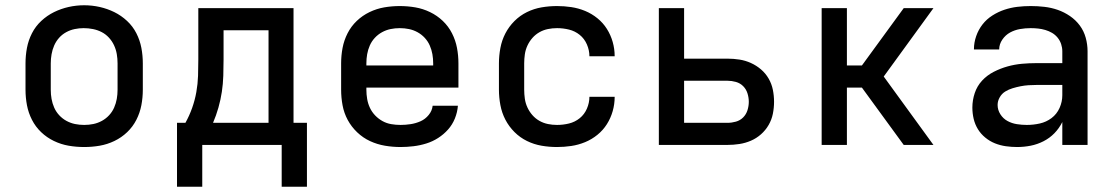

<svg xmlns="http://www.w3.org/2000/svg" viewBox="-20 -551 4240 730"><path d="M300 8Q270 8 241 3Q212 -2 185 -15Q158 -28 136.5 -48.5Q115 -69 101.5 -95.5Q88 -122 82.5 -151Q77 -180 77 -210V-310Q77 -340 82.5 -369Q88 -398 101.5 -424.5Q115 -451 137 -471.5Q159 -492 185.5 -505Q212 -518 241 -524.5Q270 -531 300 -531Q330 -531 359 -524.5Q388 -518 414.5 -505Q441 -492 463 -471.5Q485 -451 498.5 -424.5Q512 -398 517.5 -369Q523 -340 523 -310V-210Q523 -180 517.5 -151Q512 -122 498.5 -95.5Q485 -69 463.5 -48.5Q442 -28 415 -15Q388 -2 359 3Q330 8 300 8ZM300 -76Q318 -76 335 -79.5Q352 -83 367.5 -91.5Q383 -100 395 -113Q407 -126 414 -142Q421 -158 424 -175Q427 -192 427 -210V-310Q427 -328 424 -345.5Q421 -363 413.5 -379Q406 -395 394 -408Q382 -421 366.5 -429Q351 -437 333.5 -440.5Q316 -444 298 -444Q281 -444 264 -440.5Q247 -437 231.5 -428.5Q216 -420 204.5 -407Q193 -394 186 -378Q179 -362 176 -344.5Q173 -327 173 -310V-210Q173 -192 176 -175Q179 -158 186 -142Q193 -126 205 -113Q217 -100 232.5 -91.5Q248 -83 265 -79.5Q282 -76 300 -76Z M653 159V-84H685Q700 -111 710.5 -140.5Q721 -170 726.5 -201Q732 -232 733 -263Q734 -294 734 -325V-520H1096V-84H1147V159H1051V0H749V159ZM790 -84H1001V-436H830V-325Q830 -294 829 -263Q828 -232 823.5 -202Q819 -172 810.5 -142Q802 -112 790 -84Z M1503 8Q1473 8 1443.5 3Q1414 -2 1387 -14.5Q1360 -27 1338 -48Q1316 -69 1302 -95Q1288 -121 1282.5 -150.5Q1277 -180 1277 -210V-310Q1277 -340 1282.5 -369Q1288 -398 1301.5 -424.5Q1315 -451 1336.5 -471.5Q1358 -492 1385 -505Q1412 -518 1441 -523Q1470 -528 1500 -528Q1530 -528 1559 -523Q1588 -518 1615 -505Q1642 -492 1663.5 -471.5Q1685 -451 1698.5 -424.5Q1712 -398 1717.5 -369Q1723 -340 1723 -310V-218H1373V-210Q1373 -192 1376 -174.5Q1379 -157 1386.5 -141Q1394 -125 1406.5 -112Q1419 -99 1434.5 -90.5Q1450 -82 1467.5 -79Q1485 -76 1503 -76Q1522 -76 1541.5 -79Q1561 -82 1579 -90Q1597 -98 1610 -114Q1623 -130 1625 -149H1721Q1719 -124 1709.5 -100.5Q1700 -77 1683.5 -58.5Q1667 -40 1646 -26.5Q1625 -13 1601 -5.5Q1577 2 1552 5Q1527 8 1503 8ZM1627 -302V-310Q1627 -328 1624 -345Q1621 -362 1614 -378Q1607 -394 1595 -407Q1583 -420 1567.5 -428.5Q1552 -437 1535 -440.5Q1518 -444 1500 -444Q1482 -444 1465 -440.5Q1448 -437 1432.5 -428.5Q1417 -420 1405 -407Q1393 -394 1386 -378Q1379 -362 1376 -345Q1373 -328 1373 -310V-302Z M2098 8Q2068 8 2039 3Q2010 -2 1983.5 -15Q1957 -28 1936 -49Q1915 -70 1901.5 -96Q1888 -122 1882.5 -151.5Q1877 -181 1877 -210V-310Q1877 -339 1882.5 -368.5Q1888 -398 1901.5 -424Q1915 -450 1936 -471Q1957 -492 1983.5 -505Q2010 -518 2039 -523Q2068 -528 2098 -528Q2125 -528 2152 -524Q2179 -520 2204.5 -509.5Q2230 -499 2251.5 -481.5Q2273 -464 2287.5 -441Q2302 -418 2309.5 -391.5Q2317 -365 2317 -338Q2317 -337 2317 -337Q2317 -337 2317 -337H2221Q2221 -337 2221 -337Q2221 -337 2221 -337Q2221 -360 2211.5 -382Q2202 -404 2184 -418.5Q2166 -433 2143.5 -438.5Q2121 -444 2098 -444Q2080 -444 2063 -440.5Q2046 -437 2031 -428.5Q2016 -420 2004.5 -407Q1993 -394 1985.5 -378Q1978 -362 1975.5 -344.5Q1973 -327 1973 -310V-210Q1973 -193 1975.5 -175.5Q1978 -158 1985.5 -142Q1993 -126 2004.5 -113Q2016 -100 2031 -91.5Q2046 -83 2063 -79.5Q2080 -76 2098 -76Q2121 -76 2143.5 -81.5Q2166 -87 2184 -101.5Q2202 -116 2211.5 -138Q2221 -160 2221 -183Q2221 -183 2221 -183Q2221 -183 2221 -183H2317Q2317 -183 2317 -183Q2317 -183 2317 -182Q2317 -155 2309.5 -128.5Q2302 -102 2287.5 -79Q2273 -56 2251.5 -38.5Q2230 -21 2204.5 -10.5Q2179 0 2152 4Q2125 8 2098 8Z M2485 0V-520H2581V-328H2746Q2769 -328 2791.5 -324.5Q2814 -321 2835 -311.5Q2856 -302 2873.5 -287Q2891 -272 2902.5 -252Q2914 -232 2918.5 -209.5Q2923 -187 2923 -164Q2923 -141 2918.5 -118.5Q2914 -96 2902.5 -76Q2891 -56 2873.5 -40.5Q2856 -25 2835 -16Q2814 -7 2791.5 -3.5Q2769 0 2746 0ZM2746 -84Q2762 -84 2778 -88.5Q2794 -93 2805.5 -104.5Q2817 -116 2822 -132Q2827 -148 2827 -164Q2827 -180 2822 -196Q2817 -212 2805.5 -223.5Q2794 -235 2778 -239.5Q2762 -244 2746 -244H2581V-84Z M3104 0V-520H3200V-302H3257L3416 -520H3529L3340 -260L3529 0H3416L3257 -218H3200V0Z M3847 8Q3826 8 3804.5 5Q3783 2 3763 -6Q3743 -14 3726 -28Q3709 -42 3698 -60Q3687 -78 3682 -99Q3677 -120 3677 -142Q3677 -170 3686 -197Q3695 -224 3714 -244.5Q3733 -265 3758.5 -278Q3784 -291 3811 -298.5Q3838 -306 3865.5 -308.5Q3893 -311 3921 -311H4019V-356Q4019 -370 4014.5 -383.5Q4010 -397 4001 -408Q3992 -419 3980 -426Q3968 -433 3954.5 -437Q3941 -441 3927 -442.5Q3913 -444 3899 -444Q3878 -444 3858 -440.5Q3838 -437 3820.5 -427.5Q3803 -418 3791 -400.5Q3779 -383 3779 -363Q3779 -363 3779 -363Q3779 -363 3779 -363H3683Q3683 -363 3683 -363Q3683 -363 3683 -364Q3683 -389 3691.5 -413.5Q3700 -438 3715.5 -458Q3731 -478 3753 -492Q3775 -506 3799 -514Q3823 -522 3848 -525Q3873 -528 3899 -528Q3925 -528 3951 -525Q3977 -522 4001.5 -513.5Q4026 -505 4048 -490Q4070 -475 4085.5 -454Q4101 -433 4108 -407.5Q4115 -382 4115 -356V0H4019V-87Q4007 -63 3989 -44.5Q3971 -26 3947.5 -14Q3924 -2 3898.5 3Q3873 8 3847 8ZM3884 -76Q3909 -76 3933.5 -81.5Q3958 -87 3978 -102Q3998 -117 4008.5 -140.5Q4019 -164 4019 -189V-228H3921Q3906 -228 3890.5 -227Q3875 -226 3860 -223Q3845 -220 3830 -215.5Q3815 -211 3802 -203Q3789 -195 3781 -181Q3773 -167 3773 -152Q3773 -133 3783.5 -116.5Q3794 -100 3810.5 -91Q3827 -82 3846 -79Q3865 -76 3884 -76Z"/></svg>

Font: Iosevka Custom Medium Extended
Style: Regular
Weight: 500
Width: 7
Monospace: yes
Designer: Belleve Invis
Foundry: Belleve Invis
Version: Version 11.2.4; ttfautohint (v1.8.4)